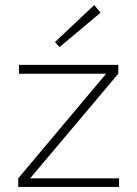

<svg xmlns="http://www.w3.org/2000/svg" viewBox="-20 -738 542 758"><path d="M215 -552 197 -572 352 -718 377 -688ZM450 -34V0H52V-34L399 -447H55V-482H447V-447L99 -34Z"/></svg>

Font: Exo 2.0 Extra Light
Style: Regular
Weight: 250
Designer: Natanael Gama
Version: Version 1.001;PS 001.001;hotconv 1.0.70;makeotf.lib2.5.58329